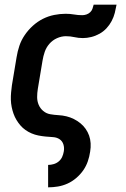

<svg xmlns="http://www.w3.org/2000/svg" viewBox="-20 -587 540 822"><path d="M186 215V119H187Q198 119 210 115.5Q222 112 231.5 104Q241 96 246 85Q251 74 253 62Q256 46 251.5 31.5Q247 17 235 9Q223 1 206.5 0Q190 -1 174.5 -2.5Q159 -4 144 -7Q129 -10 115 -16Q101 -22 89 -30.5Q77 -39 67.5 -50Q58 -61 50.5 -73.5Q43 -86 38 -100Q33 -114 30 -129Q27 -144 26.5 -159.5Q26 -175 27.5 -191Q29 -207 31 -222L51 -342Q55 -367 63 -391Q71 -415 86 -437Q101 -459 121 -477Q141 -495 164 -506.5Q187 -518 212 -523Q237 -528 261 -528Q280 -528 297 -525Q314 -522 332 -522Q341 -522 350 -525Q359 -528 366 -534.5Q373 -541 376 -550Q379 -559 381 -567H479Q476 -550 471.5 -532Q467 -514 458 -497Q449 -480 436 -466Q423 -452 406 -442.5Q389 -433 370.5 -428.5Q352 -424 335 -424Q316 -424 298.5 -428Q281 -432 262 -432Q243 -432 224 -423.5Q205 -415 191.5 -399.5Q178 -384 171.5 -365Q165 -346 162 -327L142 -207Q139 -189 139 -171.5Q139 -154 145.5 -138.5Q152 -123 165 -112Q178 -101 195 -98Q212 -95 230 -94Q248 -93 264.5 -89Q281 -85 296 -77.5Q311 -70 324 -59.5Q337 -49 346.5 -35.5Q356 -22 361.5 -6.5Q367 9 368 26.5Q369 44 366 62Q363 83 356 103.5Q349 124 336.5 142Q324 160 306.5 175Q289 190 269 199Q249 208 228 211.5Q207 215 187 215Z"/></svg>

Font: Iosevka Term Curly
Style: Bold Italic
Weight: 700
Italic angle: -9°
Designer: Belleve Invis
Foundry: Belleve Invis
Version: Version 32.3.0